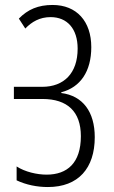

<svg xmlns="http://www.w3.org/2000/svg" viewBox="-20 -744 460 774"><path d="M348 -554C348 -658 289 -724 192 -724C134 -724 92 -706 56 -669L82 -629C108 -656 140 -675 184 -675C251 -675 293 -628 293 -548C293 -449 238 -394 150 -394H36V-345H151C252 -345 306 -294 306 -195C306 -87 251 -40 168 -40C129 -40 81 -51 47 -73V-17C85 1 129 10 173 10C296 10 362 -66 362 -191C362 -293 314 -358 227 -369V-372C304 -392 348 -456 348 -554Z"/></svg>

Font: Noto Sans Armenian ExtraCondensed Light
Style: Regular
Weight: 300
Width: 2
Designer: Monotype Design Team
Foundry: Monotype Imaging Inc.
Version: Version 2.008